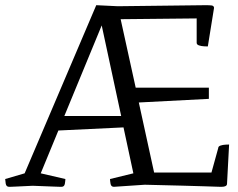

<svg xmlns="http://www.w3.org/2000/svg" viewBox="-33 -720 918 740"><path d="M725 -555V-649L432 -646L490 -382H772V-339L502 -325L561 -55H782L808 -149Q808 -156 817 -159Q826 -162 836.5 -162.5Q847 -163 850 -163L842 -12Q842 0 821 0Q820 0 817 0Q814 0 800 -0.5Q786 -1 754.5 -2Q723 -3 667.5 -4.5Q612 -6 525 -8L406 0Q395 0 393 -12Q391 -24 391 -30L481 -52L443 -229L192 -217L124 -52L219 -30Q219 -24 217 -12Q215 0 204 0Q204 0 199 0Q194 0 170.5 -1Q147 -2 93 -4Q50 -2 30.5 -1Q11 0 6.5 0Q2 0 2 0Q-9 0 -11 -12.5Q-13 -25 -13 -30L62 -52L338 -700L421 -696L760 -700Q774 -700 782.5 -699Q791 -698 792 -690L768 -541Q764 -541 753.5 -541.5Q743 -542 734 -545Q725 -548 725 -555ZM359 -622 215 -273H434Z"/></svg>

Font: Mate SC
Style: Regular
Weight: 400
Designer: Eduardo Rodriguez Tunni
Foundry: Eduardo Rodriguez Tunni
Version: Version 1.003; ttfautohint (v1.8.4.7-5d5b);gftools[0.9.24]